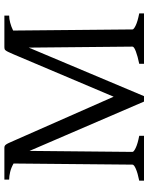

<svg xmlns="http://www.w3.org/2000/svg" viewBox="76 -730 655 846"><g transform="rotate(-90 403.0 -307.5)"><path d="M756.8 -594.2Q742.7 -594.2 725.3 -589.6Q708 -585 690.9 -576.7L695.8 -50.8Q695.8 -44.9 713.6 -36.4Q731.4 -27.8 766.6 -21V0H544.4V-21Q577.6 -27.8 598.9 -35.9Q620.1 -43.9 620.1 -50.8L615.7 -507.8L401.9 0H377.9L160.6 -504.4L156.2 -50.8Q156.2 -44.9 174.1 -36.4Q191.9 -27.8 227.1 -21V0H29.3V-21Q63 -27.8 81.5 -35.9Q100.1 -43.9 100.1 -50.8L105 -574.7Q86.4 -585.4 67.6 -589.8Q48.8 -594.2 34.2 -594.2V-615.2H173.8Q178.7 -615.2 182.1 -613.8Q185.5 -612.3 188.7 -607.9Q191.9 -603.5 195.6 -595.5Q199.2 -587.4 205.1 -574.2L399.4 -133.8L585.9 -574.2Q592.3 -588.9 596.2 -597.2Q600.1 -605.5 603.3 -609.4Q606.4 -613.3 609.6 -614.3Q612.8 -615.2 617.2 -615.2H756.8Z"/></g></svg>

Font: Gentium Plus Phon
Style: Regular
Weight: 400
Designer: J. Victor Gaultney, Annie Olsen, Iska Routamaa, Becca Hirsbrunner
Foundry: SIL International
Version: Version 5.000